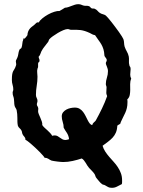

<svg xmlns="http://www.w3.org/2000/svg" viewBox="-20 -734 688 923"><path d="M610.8 -356Q605.5 -343.3 605.7 -329.3Q606 -315.4 606 -301.8Q606 -290 603.8 -277.6Q601.6 -265.1 591.8 -255.9Q592.8 -252 592.8 -249Q592.8 -246.1 592.8 -242.2Q592.8 -226.6 589.8 -214.4Q586.9 -202.1 582 -191.4Q577.1 -180.7 571.5 -169.9Q565.9 -159.2 560.1 -146Q560.1 -141.6 558.1 -139.6Q556.2 -137.7 553.7 -136.2Q551.3 -134.8 548.6 -133.5Q545.9 -132.3 543.9 -129.9Q543 -110.4 537.1 -96.7Q531.2 -83 521.5 -72.5Q511.7 -62 499.3 -52.7Q486.8 -43.5 473.1 -33.2Q477.5 -18.1 486.1 -5.1Q494.6 7.8 505.1 20Q515.6 32.2 526.6 44.2Q537.6 56.2 546.4 69.6Q555.2 83 561 98.4Q566.9 113.8 566.9 132.8Q566.9 137.7 566.9 142.1Q566.9 146.5 565.9 150.9Q554.7 156.2 543.2 162.6Q531.7 168.9 518.1 168.9Q511.7 168.9 507.8 168Q503.9 167 500.5 165.5Q497.1 164.1 493.9 161.9Q490.7 159.7 485.8 157.2Q481.9 154.8 477.5 154.1Q473.1 153.3 470.2 150.9Q467.3 148.9 463.6 145.3Q460 141.6 456.3 137.2Q452.6 132.8 449.2 128.7Q445.8 124.5 443.8 122.1Q439.9 117.7 438.5 112.1Q437 106.4 434.1 102.1Q428.7 94.2 421.9 87.4Q415 80.6 408.2 73.2Q403.8 68.4 399.9 62Q396 55.7 392.1 49.1Q388.2 42.5 383.5 36.9Q378.9 31.2 373 27.8Q352.1 34.7 329.1 39.8Q306.2 44.9 284.2 44.9Q278.8 44.9 271 44.2Q263.2 43.5 255.1 42.5Q247.1 41.5 239.7 40.3Q232.4 39.1 228 38.1Q223.6 36.6 220 34.2Q216.3 31.7 212.6 29.5Q209 27.3 204.8 25.9Q200.7 24.4 194.8 24.9Q192.9 21 186.3 13.4Q179.7 5.9 170.7 -3.4Q161.6 -12.7 151.1 -22.5Q140.6 -32.2 131.1 -40.5Q121.6 -48.8 113.8 -54.7Q106 -60.5 102.1 -62V-64Q102.1 -68.4 100.6 -71.3Q99.1 -74.2 96.9 -76.9Q94.7 -79.6 92.5 -82Q90.3 -84.5 88.9 -87.9Q86.4 -92.8 85.9 -97.7Q85.4 -102.5 83 -106.9Q79.1 -113.8 73.7 -118.2Q68.4 -122.6 65.9 -129.9Q64 -138.7 63.7 -148.2Q63.5 -157.7 63.5 -167Q63.5 -176.3 62.7 -185.8Q62 -195.3 60.1 -204.1Q58.6 -210 54.9 -215.1Q51.3 -220.2 49.8 -227.1Q48.3 -234.4 48.3 -242.4Q48.3 -250.5 46.9 -258.8Q45.9 -265.6 43.5 -272Q41 -278.3 41 -285.2V-287.1Q40 -291 42 -295.2Q43.9 -299.3 43.9 -304.2Q43.9 -315.4 40.5 -326.2Q37.1 -336.9 37.1 -349.1Q37.1 -368.7 38.8 -377.4Q40.5 -386.2 43.2 -391.6Q45.9 -397 49.6 -402.3Q53.2 -407.7 57.1 -419.9Q58.6 -424.3 57.4 -429.4Q56.2 -434.6 56.2 -439Q56.2 -443.4 58.8 -447.5Q61.5 -451.7 63 -456.1Q66.9 -464.8 68.1 -474.9Q69.3 -484.9 73.2 -494.1Q74.7 -498 78.1 -499.5Q81.5 -501 83 -503.9Q86.4 -512.2 87.2 -523.4Q87.9 -534.7 91.8 -543V-548.8H99.1Q103 -552.7 106 -556.9Q108.9 -561 111.8 -564.9Q112.3 -574.7 115 -581.5Q117.7 -588.4 121.6 -593.8Q125.5 -599.1 131.1 -603.8Q136.7 -608.4 144 -613.8Q148.9 -617.7 153.6 -622.8Q158.2 -627.9 166 -626Q170.9 -635.3 183.3 -645.5Q195.8 -655.8 210.7 -664.1Q225.6 -672.4 240.7 -677.2Q255.9 -682.1 266.1 -681.2Q272.9 -685.5 279.5 -689Q286.1 -692.4 292 -696.8Q300.8 -697.3 308.6 -700Q316.4 -702.6 324.5 -705.8Q332.5 -709 340.3 -711.4Q348.1 -713.9 356.9 -713.9Q361.8 -713.9 364.7 -713.1Q367.7 -712.4 370.4 -711.4Q373 -710.4 375.7 -709.2Q378.4 -708 382.8 -707Q389.2 -705.6 396 -706.1Q402.8 -706.5 408.2 -704.1Q412.1 -702.6 414.6 -699Q417 -695.3 420.9 -693.8Q424.8 -692.4 429 -692.9Q433.1 -693.4 437 -690.9Q443.8 -688 449 -681.9Q454.1 -675.8 460 -671.9Q466.8 -667.5 474.9 -665.5Q482.9 -663.6 488.8 -659.2Q492.2 -656.2 499.5 -647.9Q506.8 -639.6 515.6 -628.4Q524.4 -617.2 533.9 -604.5Q543.5 -591.8 551.8 -580.1Q560.1 -568.4 565.9 -559.1Q571.8 -549.8 573.2 -545.9Q576.2 -537.1 576.4 -528.1Q576.7 -519 579.1 -509.8Q583.5 -497.1 589.8 -486.3Q596.2 -475.6 599.1 -461.9Q600.6 -451.7 599.9 -441.2Q599.1 -430.7 602.1 -419.9Q602.5 -416.5 603.8 -415.3Q605 -414.1 605.7 -412.6Q606.4 -411.1 607.2 -408.9Q607.9 -406.7 607.9 -401.9Q607.9 -395 606.9 -388.4Q606 -381.8 606 -375Q606 -364.3 610.8 -356ZM499 -392.1Q499 -398.4 497.3 -403.8Q495.6 -409.2 493.9 -413.8Q492.2 -418.5 490.5 -422.4Q488.8 -426.3 488.8 -430.2Q488.8 -434.1 491 -437.3Q493.2 -440.4 493.2 -444.8Q493.2 -448.7 491.5 -451.4Q489.7 -454.1 487.8 -456.8Q485.8 -459.5 484.1 -461.9Q482.4 -464.4 481.9 -467.8Q481 -485.4 477.1 -497.8Q473.1 -510.3 467.3 -520.5Q461.4 -530.8 453.6 -541Q445.8 -551.3 437 -564.9Q430.2 -565.9 424.1 -568.8Q418 -571.8 412.1 -575.2Q398.4 -581.5 388.2 -584.7Q377.9 -587.9 367.9 -589.4Q357.9 -590.8 347.2 -590.8Q336.4 -590.8 321.8 -590.8Q317.4 -590.8 313.5 -592.5Q309.6 -594.2 305.2 -594.2Q297.4 -594.2 284.4 -588.9Q271.5 -583.5 258.3 -575.7Q245.1 -567.9 233.9 -559.8Q222.7 -551.8 217.8 -545.9Q215.3 -543 214.4 -539.6Q213.4 -536.1 211.9 -533.2Q203.6 -522 194.8 -511.2Q186 -500.5 179.2 -487.8Q175.8 -481 173.8 -474.1Q171.9 -467.3 166 -461.9V-460Q166 -455.6 168 -452.1Q169.9 -448.7 169.9 -443.8V-439Q163.1 -433.6 163.1 -427.5Q163.1 -421.4 163.1 -414.1Q163.1 -410.2 162.1 -408.7Q161.1 -407.2 160.2 -403.8Q157.7 -394 158.9 -384.5Q160.2 -375 160.2 -365.2Q160.2 -343.3 156.5 -321.5Q152.8 -299.8 152.8 -277.8Q152.8 -269.5 156.5 -262.9Q160.2 -256.3 160.2 -249Q160.2 -244.6 158.7 -240.5Q157.2 -236.3 157.2 -231.9Q157.2 -227.5 159.7 -224.1Q162.1 -220.7 163.1 -216.8Q164.6 -212.4 163.8 -208Q163.1 -203.6 163.1 -199.2Q163.1 -193.4 166.5 -185.1Q169.9 -176.8 174.1 -167.5Q178.2 -158.2 181.2 -149.2Q184.1 -140.1 183.1 -132.8Q188 -125.5 194.6 -119.6Q201.2 -113.8 207.8 -107.7Q214.4 -101.6 220.5 -95.2Q226.6 -88.9 231 -81.1Q233.9 -82 236.8 -82.5Q239.7 -83 243.2 -83Q251 -83 256.8 -79.6Q262.7 -76.2 268.3 -72Q273.9 -67.9 280 -64.5Q286.1 -61 294.9 -61Q299.3 -61 303.5 -62.3Q307.6 -63.5 312 -64.9Q311 -74.2 308.3 -81.3Q305.7 -88.4 302 -94.5Q298.3 -100.6 293.9 -106.7Q289.6 -112.8 286.1 -120.1Q286.1 -134.3 281.5 -147.9Q276.9 -161.6 276.9 -174.8Q276.9 -186 283.2 -194.1Q289.6 -202.1 299.1 -207.3Q308.6 -212.4 319.6 -214.6Q330.6 -216.8 339.8 -216.8Q353.5 -216.8 363 -210.9Q372.6 -205.1 379.4 -196Q386.2 -187 391.4 -176.5Q396.5 -166 401.4 -156.5Q406.2 -147 411.4 -140.4Q416.5 -133.8 423.8 -132.8Q424.3 -137.2 426.5 -140.1Q428.7 -143.1 431.2 -145.5Q433.6 -147.9 436.3 -150.1Q439 -152.3 440.9 -155.8Q456.1 -183.1 470.2 -212.4Q484.4 -241.7 495.1 -272Q490.2 -281.7 491.2 -292.2Q492.2 -302.7 492.2 -314Q492.2 -317.9 490.5 -321.8Q488.8 -325.7 488.8 -330.1Q488.8 -345.2 493.9 -360.4Q499 -375.5 499 -392.1Z"/></svg>

Font: Margarine
Style: Regular
Weight: 400
Designer: Astigmatic (AOETI)
Foundry: Astigmatic (AOETI)
Version: Version 1.000